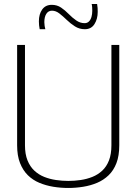

<svg xmlns="http://www.w3.org/2000/svg" viewBox="-20 -923 677 953"><path d="M65 -202V-700H104V-202Q104 -158 116.5 -127Q129 -96 150.5 -76Q172 -56 199.5 -45Q227 -34 258 -29.5Q289 -25 319 -25Q350 -25 380.5 -29.5Q411 -34 438.5 -45Q466 -56 487.5 -76Q509 -96 521 -127Q533 -158 533 -202V-700H572V-202Q572 -150 558 -113.5Q544 -77 519 -53Q494 -29 462 -15.5Q430 -2 393 4Q356 10 319 10Q281 10 244.5 4Q208 -2 175.5 -15.5Q143 -29 118.5 -53Q94 -77 79.5 -113.5Q65 -150 65 -202ZM177 -778Q175 -787 174 -797.5Q173 -808 173 -817Q173 -853 189.5 -876Q206 -899 237 -899Q263 -899 283 -885.5Q303 -872 321 -853.5Q339 -835 358.5 -821.5Q378 -808 400 -808Q413 -808 421.5 -816.5Q430 -825 434 -839Q438 -853 438 -869Q438 -877 437.5 -886Q437 -895 435 -903H462Q464 -893 464.5 -883Q465 -873 465 -864Q465 -829 449 -803.5Q433 -778 401 -778Q374 -778 352 -792Q330 -806 311.5 -824Q293 -842 275 -856Q257 -870 238 -870Q220 -870 210 -854.5Q200 -839 200 -813Q200 -804 201.5 -794.5Q203 -785 205 -778Z"/></svg>

Font: Georama ExtraCondensed Thin ExtraLight
Style: Regular
Weight: 250
Version: Version 1.001